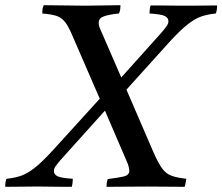

<svg xmlns="http://www.w3.org/2000/svg" viewBox="-88 -721 858 741"><path d="M323 0Q323 -7 324 -15Q325 -23 328 -30Q369 -35 390 -40Q411 -45 411 -62Q411 -68 408.5 -78Q406 -88 400 -101L317 -294L147 -105Q134 -90 127 -80Q120 -70 120 -61Q120 -48 133.5 -41Q147 -34 193 -31Q193 -24 192 -15.5Q191 -7 189 0Q179 0 158.5 0Q138 0 114.5 -0.5Q91 -1 71 -1Q51 -1 40 -1Q15 -1 -14 -0.5Q-43 0 -68 0Q-68 -8 -67 -16Q-66 -24 -63 -31Q-33 -34 -8.5 -42Q16 -50 45 -72.5Q74 -95 116 -141L297 -340L192 -582Q177 -618 163.5 -635.5Q150 -653 130.5 -659.5Q111 -666 75 -669Q75 -677 76 -685.5Q77 -694 81 -701Q116 -701 161.5 -700Q207 -699 243 -699Q276 -699 309 -700Q342 -701 377 -701Q377 -694 376 -685.5Q375 -677 371 -669Q333 -665 313 -658Q293 -651 293 -634Q293 -626 295 -619Q297 -612 304 -597L380 -422L535 -595Q548 -610 555 -620Q562 -630 562 -639Q562 -652 548.5 -659Q535 -666 489 -669Q489 -677 490 -685Q491 -693 493 -700Q504 -700 524 -700Q544 -700 567.5 -699.5Q591 -699 611.5 -699Q632 -699 642 -699Q667 -699 696 -699.5Q725 -700 750 -700Q750 -693 749 -685Q748 -677 745 -669Q715 -666 690.5 -658Q666 -650 637 -627.5Q608 -605 566 -559L400 -375L504 -134Q523 -91 538 -70.5Q553 -50 574.5 -42.5Q596 -35 631 -31Q630 -24 628.5 -15.5Q627 -7 625 0Q589 0 553.5 -0.5Q518 -1 481 -1Q441 -1 398 -0.5Q355 0 323 0Z"/></svg>

Font: Tiro Devanagari Hindi
Style: Italic
Weight: 400
Italic angle: -11°
Designer: Devanagari: John Hudson & Fiona Ross, assisted by Paul Hanslow. Latin: John Hudson with Paul Hanslow, assisted by Kaja S
Foundry: Tiro Typeworks Ltd.
Version: Version 1.52